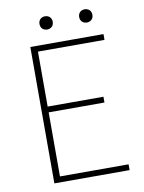

<svg xmlns="http://www.w3.org/2000/svg" viewBox="-88 -853 686 915"><g transform="rotate(-10 255.0 -396.0)"><path d="M100 0H464V-28H132V-338H402V-366H132V-632H454V-660H100ZM194 -728C212 -728 226 -740 226 -760C226 -780 212 -792 194 -792C176 -792 162 -780 162 -760C162 -740 176 -728 194 -728ZM386 -728C404 -728 418 -740 418 -760C418 -780 404 -792 386 -792C368 -792 354 -780 354 -760C354 -740 368 -728 386 -728Z"/></g></svg>

Font: Source Sans Pro ExtraLight
Style: Regular
Weight: 200
Designer: Paul D. Hunt
Foundry: Adobe Systems Incorporated
Version: Version 3.006;hotconv 1.0.111;makeotfexe 2.5.65597